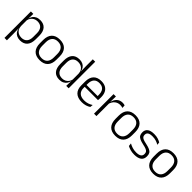

<svg xmlns="http://www.w3.org/2000/svg" viewBox="244 -1940 3389 3389"><g transform="rotate(45 1939.0 -245.5)"><path d="M294.5 10.5Q248 10.5 212.8 -6.5Q177.5 -23.5 156.2 -54.2Q135 -85 130 -126.5H110L129.5 -183Q131.5 -136 151.5 -104.2Q171.5 -72.5 204.5 -56.5Q237.5 -40.5 278 -40.5Q345.5 -40.5 381.8 -80.8Q418 -121 418 -198V-291Q418 -367.5 382 -407.8Q346 -448 277.5 -448Q238 -448 206.8 -431.8Q175.5 -415.5 155.2 -387.2Q135 -359 128 -322L111.5 -366.5H129Q136 -403 156.5 -432.5Q177 -462 212.2 -479.8Q247.5 -497.5 297.5 -497.5Q386 -497.5 432.5 -443.5Q479 -389.5 479 -286.5V-202Q479 -98.5 432 -44Q385 10.5 294.5 10.5ZM131.5 172H71V-487.5H131.5L128.5 -366L129.5 -346V-139.5L129 -125.5L131.5 9Z M786 12Q685 12 632.5 -43.8Q580 -99.5 580 -204.5V-284Q580 -388.5 632.5 -444Q685 -499.5 786 -499.5Q887 -499.5 939.5 -444Q992 -388.5 992 -284V-204.5Q992 -99.5 939.5 -43.8Q887 12 786 12ZM786 -38Q857 -38 894.2 -80Q931.5 -122 931.5 -201V-287.5Q931.5 -366 894.2 -408Q857 -450 786 -450Q715 -450 678 -408Q641 -366 641 -287.5V-201Q641 -122 678 -80Q715 -38 786 -38Z M1274.5 10.5Q1186.5 10.5 1140 -43.8Q1093.5 -98 1093.5 -201V-285.5Q1093.5 -389 1140.2 -443.2Q1187 -497.5 1277.5 -497.5Q1324 -497.5 1359.2 -480.8Q1394.5 -464 1416 -433.2Q1437.5 -402.5 1442.5 -361H1462.5L1442.5 -305.5Q1440.5 -352.5 1420.5 -384Q1400.5 -415.5 1367.8 -431.8Q1335 -448 1294 -448Q1226.5 -448 1190.2 -408Q1154 -368 1154 -290.5V-197.5Q1154 -121 1190 -80.8Q1226 -40.5 1294.5 -40.5Q1335 -40.5 1366 -56.8Q1397 -73 1417.2 -101.2Q1437.5 -129.5 1444.5 -166L1460.5 -121H1443Q1436.5 -85 1415.8 -55Q1395 -25 1360 -7.2Q1325 10.5 1274.5 10.5ZM1501 0H1440.5L1444 -122L1442.5 -142V-347.5L1443 -362L1441 -500.5V-663H1501Z M1837 10.5Q1731.5 10.5 1677 -42.5Q1622.5 -95.5 1622.5 -193.5V-288.5Q1622.5 -390.5 1673.2 -445Q1724 -499.5 1821 -499.5Q1886 -499.5 1930 -475Q1974 -450.5 1996.2 -404.5Q2018.5 -358.5 2018.5 -294V-276.5Q2018.5 -262 2017.5 -247.5Q2016.5 -233 2015 -218.5H1959Q1960 -240.5 1960 -260.2Q1960 -280 1960 -296.5Q1960 -345.5 1944.2 -379.8Q1928.5 -414 1897.8 -432Q1867 -450 1821 -450Q1752.5 -450 1717.5 -409.8Q1682.5 -369.5 1682.5 -293.5V-246L1683 -238V-187.5Q1683 -154 1692.8 -127Q1702.5 -100 1722.8 -80.8Q1743 -61.5 1773.8 -51.5Q1804.5 -41.5 1845.5 -41.5Q1893 -41.5 1933.8 -54.8Q1974.5 -68 2010 -91.5L2004 -37Q1973 -15.5 1930.5 -2.5Q1888 10.5 1837 10.5ZM2001.5 -218.5H1654V-265H2001.5Z M2191.5 -301.5 2176 -348 2191 -350Q2207 -417 2249 -455.8Q2291 -494.5 2357.5 -494.5Q2375 -494.5 2389 -491.8Q2403 -489 2413 -485L2417 -426Q2404.5 -430.5 2388.5 -433.5Q2372.5 -436.5 2353.5 -436.5Q2296.5 -436.5 2253.5 -402.2Q2210.5 -368 2191.5 -301.5ZM2195 0H2134.5V-487.5H2193.5L2190 -341L2195 -336Z M2673.5 12Q2572.5 12 2520 -43.8Q2467.5 -99.5 2467.5 -204.5V-284Q2467.5 -388.5 2520 -444Q2572.5 -499.5 2673.5 -499.5Q2774.5 -499.5 2827 -444Q2879.5 -388.5 2879.5 -284V-204.5Q2879.5 -99.5 2827 -43.8Q2774.5 12 2673.5 12ZM2673.5 -38Q2744.5 -38 2781.8 -80Q2819 -122 2819 -201V-287.5Q2819 -366 2781.8 -408Q2744.5 -450 2673.5 -450Q2602.5 -450 2565.5 -408Q2528.5 -366 2528.5 -287.5V-201Q2528.5 -122 2565.5 -80Q2602.5 -38 2673.5 -38Z M3146.5 10.5Q3087.5 10.5 3044.5 -3Q3001.5 -16.5 2973 -32L2967 -89.5Q3003 -69.5 3046 -55.5Q3089 -41.5 3144 -41.5Q3204.5 -41.5 3236.5 -62.2Q3268.5 -83 3268.5 -124V-131Q3268.5 -157.5 3257 -174.8Q3245.5 -192 3216 -204.8Q3186.5 -217.5 3132.5 -228.5Q3071 -241.5 3035.5 -258.8Q3000 -276 2985 -302.5Q2970 -329 2970 -368V-373Q2970 -433.5 3012.8 -465.8Q3055.5 -498 3141 -498Q3198 -498 3239.5 -484.5Q3281 -471 3307 -454L3313 -401.5Q3281 -421 3240 -434.2Q3199 -447.5 3146 -447.5Q3105.5 -447.5 3079.8 -438.5Q3054 -429.5 3041.8 -412.5Q3029.5 -395.5 3029.5 -372.5V-368Q3029.5 -342 3041 -324.8Q3052.5 -307.5 3081.5 -295.5Q3110.5 -283.5 3161.5 -273.5Q3224.5 -260.5 3261 -243.5Q3297.5 -226.5 3313 -200Q3328.5 -173.5 3328.5 -132.5V-123.5Q3328.5 -57.5 3282 -23.5Q3235.5 10.5 3146.5 10.5Z M3621 12Q3520 12 3467.5 -43.8Q3415 -99.5 3415 -204.5V-284Q3415 -388.5 3467.5 -444Q3520 -499.5 3621 -499.5Q3722 -499.5 3774.5 -444Q3827 -388.5 3827 -284V-204.5Q3827 -99.5 3774.5 -43.8Q3722 12 3621 12ZM3621 -38Q3692 -38 3729.2 -80Q3766.5 -122 3766.5 -201V-287.5Q3766.5 -366 3729.2 -408Q3692 -450 3621 -450Q3550 -450 3513 -408Q3476 -366 3476 -287.5V-201Q3476 -122 3513 -80Q3550 -38 3621 -38Z"/></g></svg>

Font: Anek Kannada Light
Style: Regular
Weight: 300
Designer: Vaishnavi Murthy, Maithili Shingre (Kannada) & Yesha Goshar (Latin)
Foundry: Ek Type
Version: Version 1.003